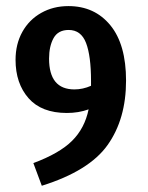

<svg xmlns="http://www.w3.org/2000/svg" viewBox="-20 -591 478 621"><path d="M387.7 -330.1Q387.7 -206.1 328.1 -122.1Q268.6 -38.1 115.2 9.8L87.9 -63.5Q171.9 -94.7 212.9 -135.3Q253.9 -175.8 266.6 -237.3Q234.4 -225.6 196.3 -225.6Q114.3 -225.6 72.3 -273.4Q30.3 -321.3 30.3 -397.5Q30.3 -448.2 52.2 -487.8Q74.2 -527.3 113.3 -549.3Q152.3 -571.3 201.2 -571.3Q286.1 -571.3 336.9 -509.3Q387.7 -447.3 387.7 -330.1ZM274.4 -313.5V-329.1Q274.4 -410.2 258.3 -452.1Q242.2 -494.1 202.1 -494.1Q168 -494.1 153.3 -467.8Q138.7 -441.4 138.7 -401.4Q138.7 -301.8 220.7 -301.8Q248 -301.8 274.4 -313.5Z"/></svg>

Font: Sudo
Style: Bold
Weight: 700
Monospace: yes
Designer: Jens Kutilek
Foundry: Jens Kutilek
Version: Version 0.040